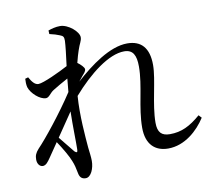

<svg xmlns="http://www.w3.org/2000/svg" viewBox="-89 -899 1178 1055"><g transform="rotate(-10 500.0 -371.0)"><path d="M167 -418C185 -418 195 -442 216 -455C237 -468 269 -487 301 -504L294 -430C225 -324 122 -196 79 -152C60 -131 55 -116 55 -95C55 -70 69 -54 86 -54C104 -55 115 -71 129 -91L183 -170C210 -130 240 -78 249 -53C259 -29 263 -10 268 16C272 40 283 53 306 53C336 53 355 6 355 -35C355 -59 351 -81 348 -111C343 -173 332 -292 340 -399V-400C435 -509 548 -597 634 -597C683 -597 700 -564 700 -501C700 -393 659 -280 659 -166C659 -73 708 -29 781 -29C874 -29 949 -98 991 -164L976 -180C917 -129 868 -105 804 -105C757 -105 736 -127 736 -180C736 -283 778 -413 778 -496C778 -591 736 -637 658 -637C561 -637 449 -554 363 -476L383 -501C396 -517 406 -525 406 -538C406 -548 387 -567 370 -579C377 -607 384 -631 389 -645C401 -683 413 -694 413 -715C413 -746 357 -795 311 -795C287 -795 265 -789 245 -782L246 -762C269 -757 288 -751 302 -745C320 -738 324 -733 324 -711C323 -684 317 -633 309 -572C263 -547 167 -502 140 -502C121 -502 106 -519 90 -548L73 -543C72 -528 72 -510 76 -495C87 -460 133 -418 167 -418ZM287 -323C285 -239 288 -156 287 -111C287 -94 281 -93 270 -103L198 -192Z"/></g></svg>

Font: Source Han Serif CN Medium
Style: Regular
Weight: 500
Designer: Ryoko NISHIZUKA 西塚涼子 (kana & ideographs); Frank Grießhammer (Latin, Greek & Cyrillic); Wenlong ZHANG 张文龙 (bopomofo); San
Foundry: Adobe
Version: Version 2.002;hotconv 1.1.0;makeotfexe 2.6.0